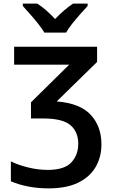

<svg xmlns="http://www.w3.org/2000/svg" viewBox="-20 -800 640 1060"><path d="M248 240Q188 240 135 229.5Q82 219 40 201V91Q83 112 137.5 125Q192 138 243 138Q336 138 374 96.5Q412 55 412 -6Q412 -72 369 -109Q326 -146 217 -146H151V-235L362 -443H58V-542H516V-458L293 -240Q422 -230 481 -166Q540 -102 540 -3Q540 67 508 122Q476 177 411.5 208.5Q347 240 248 240ZM225 -620Q212 -642 190.5 -669Q169 -696 146 -722Q123 -748 106 -767V-780H186Q211 -764 235.5 -742.5Q260 -721 284 -695Q309 -721 334 -742.5Q359 -764 383 -780H464V-767Q446 -748 423 -722Q400 -696 378.5 -669Q357 -642 345 -620Z"/></svg>

Font: Noto Sans Mono SemiBold
Style: Regular
Weight: 600
Designer: Monotype Design Team
Foundry: Monotype Imaging Inc.
Version: Version 2.014; ttfautohint (v1.8.4.7-5d5b)